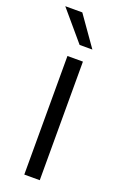

<svg xmlns="http://www.w3.org/2000/svg" viewBox="-153 -745 490 786"><g transform="rotate(20 92.0 -352.5)"><path d="M65.4 -516.6H132.8V0H65.4ZM96.7 -576.2 -12.7 -705.1H61.5L152.3 -576.2Z"/></g></svg>

Font: Dinish Condensed
Style: Regular
Weight: 400
Width: 3
Designer: Bert Driehuis
Foundry: Playbeing
Version: Version 3.006; git-39231f3c-release